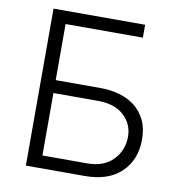

<svg xmlns="http://www.w3.org/2000/svg" viewBox="-81 -801 816 876"><g transform="rotate(10 326.5 -363.5)"><path d="M96.6 0V-727.3H521V-667.6H163V-407.7H369.3Q416.9 -407.7 458.6 -396Q500.4 -384.2 531.2 -359.7Q562.1 -335.2 580.1 -297.8Q598 -260.3 598 -208.8Q598 -115.1 538.4 -57.5Q478.7 0 369.3 0ZM163 -348V-58.6H369.3Q447.4 -58.6 490.1 -103Q532.7 -147.4 532.7 -210.2Q532.7 -269.2 489.7 -308.6Q446.7 -348 369.3 -348Z"/></g></svg>

Font: Inter P Light
Style: Regular
Weight: 300
Designer: Rasmus Andersson
Foundry: rsms
Version: Version 3.018;git-588b23468